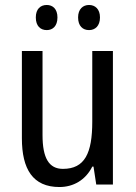

<svg xmlns="http://www.w3.org/2000/svg" viewBox="-20 -742 545 772"><path d="M124 -672C124 -637 143 -621 168 -621C192 -621 211 -637 211 -672C211 -706 192 -722 168 -722C143 -722 124 -706 124 -672ZM294 -672C294 -637 313 -621 338 -621C362 -621 382 -637 382 -672C382 -706 362 -722 338 -722C314 -722 294 -706 294 -672ZM434 -537H351V-253C351 -126 321 -63 233 -63C177 -63 151 -106 151 -199V-537H68V-186C68 -62 112 10 219 10C275 10 324 -18 351 -72H356L367 0H434Z"/></svg>

Font: Noto Sans Sinhala Condensed
Style: Regular
Weight: 400
Width: 3
Designer: Jelle Bosma - Monotype Design Team
Foundry: Monotype Imaging Inc.
Version: Version 2.006